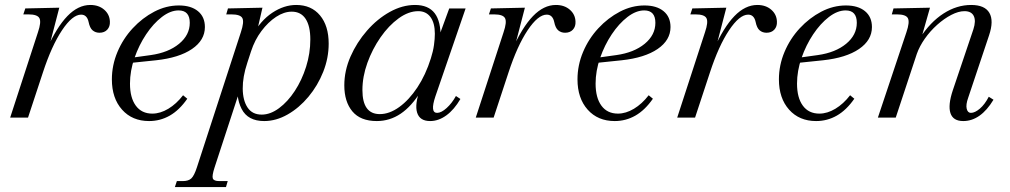

<svg xmlns="http://www.w3.org/2000/svg" viewBox="-20 -474 4073 774"><path d="M21 0 133 -344Q147 -385 139 -400.5Q131 -416 95 -416H74L82 -440L219 -443L173 -266L168 -274Q208 -364 251.5 -409Q295 -454 344 -454Q378 -454 400 -435Q422 -416 423 -387Q424 -367 412.5 -354.5Q401 -342 381 -342Q365 -342 353.5 -351.5Q342 -361 337 -386Q334 -400 326.5 -407.5Q319 -415 307 -415Q272 -415 230 -352Q188 -289 153 -182L93 0Z M581 14Q513 14 472 -32Q431 -78 431 -154Q431 -211 453.5 -264.5Q476 -318 515 -360Q554 -402 602 -427Q650 -452 701 -452Q750 -452 778 -429Q806 -406 806 -365Q806 -312 754 -276.5Q702 -241 609 -231L513 -221L516 -242L588 -252Q659 -262 702 -297.5Q745 -333 745 -382Q745 -432 700 -432Q667 -432 632.5 -405.5Q598 -379 569 -335.5Q540 -292 522 -240Q504 -188 504 -137Q504 -80 527.5 -48Q551 -16 594 -16Q626 -16 658.5 -35.5Q691 -55 718 -90L735 -76Q703 -30 664.5 -8Q626 14 581 14Z M685 280 693 256H717Q740 256 751.5 245Q763 234 774 200L951 -344Q965 -386 957 -401Q949 -416 913 -416H892L899 -440L1038 -443L1012 -330L996 -329Q1030 -391 1077.5 -422.5Q1125 -454 1174 -454Q1235 -454 1270 -412Q1305 -370 1305 -298Q1305 -240 1283 -184.5Q1261 -129 1223.5 -84Q1186 -39 1139.5 -12.5Q1093 14 1045 14Q979 14 954 -35Q929 -84 940 -157L950 -120L845 201Q834 235 838 245.5Q842 256 864 256H898L891 280ZM1035 -12Q1070 -12 1105 -38Q1140 -64 1168.5 -107.5Q1197 -151 1214 -205Q1231 -259 1231 -315Q1231 -369 1212 -398Q1193 -427 1156 -427Q1125 -427 1093 -406Q1061 -385 1034 -349Q1007 -313 992 -267L977 -221Q958 -164 958.5 -116.5Q959 -69 978 -40.5Q997 -12 1035 -12Z M1499 14Q1433 14 1400.5 -25Q1368 -64 1368 -130Q1368 -189 1393 -246Q1418 -303 1459.5 -350.5Q1501 -398 1551.5 -426Q1602 -454 1653 -454Q1707 -454 1732.5 -420.5Q1758 -387 1756 -319L1746 -317L1791 -440H1857L1735 -85Q1713 -19 1742 -19Q1759 -19 1780.5 -38.5Q1802 -58 1818 -87L1836 -75Q1811 -32 1779.5 -9Q1748 14 1714 14Q1672 14 1661.5 -20Q1651 -54 1674 -116L1676 -105Q1639 -45 1595 -15.5Q1551 14 1499 14ZM1511 -14Q1550 -14 1589.5 -42.5Q1629 -71 1662.5 -121.5Q1696 -172 1717 -239Q1726 -267 1729.5 -292.5Q1733 -318 1733 -338Q1733 -381 1715.5 -405Q1698 -429 1666 -429Q1627 -429 1587 -400Q1547 -371 1514 -323.5Q1481 -276 1461 -220.5Q1441 -165 1441 -111Q1441 -14 1511 -14Z M1898 0 2010 -344Q2024 -385 2016 -400.5Q2008 -416 1972 -416H1951L1959 -440L2096 -443L2050 -266L2045 -274Q2085 -364 2128.5 -409Q2172 -454 2221 -454Q2255 -454 2277 -435Q2299 -416 2300 -387Q2301 -367 2289.5 -354.5Q2278 -342 2258 -342Q2242 -342 2230.5 -351.5Q2219 -361 2214 -386Q2211 -400 2203.5 -407.5Q2196 -415 2184 -415Q2149 -415 2107 -352Q2065 -289 2030 -182L1970 0Z M2458 14Q2390 14 2349 -32Q2308 -78 2308 -154Q2308 -211 2330.5 -264.5Q2353 -318 2392 -360Q2431 -402 2479 -427Q2527 -452 2578 -452Q2627 -452 2655 -429Q2683 -406 2683 -365Q2683 -312 2631 -276.5Q2579 -241 2486 -231L2390 -221L2393 -242L2465 -252Q2536 -262 2579 -297.5Q2622 -333 2622 -382Q2622 -432 2577 -432Q2544 -432 2509.5 -405.5Q2475 -379 2446 -335.5Q2417 -292 2399 -240Q2381 -188 2381 -137Q2381 -80 2404.5 -48Q2428 -16 2471 -16Q2503 -16 2535.5 -35.5Q2568 -55 2595 -90L2612 -76Q2580 -30 2541.5 -8Q2503 14 2458 14Z M2710 0 2822 -344Q2836 -385 2828 -400.5Q2820 -416 2784 -416H2763L2771 -440L2908 -443L2862 -266L2857 -274Q2897 -364 2940.5 -409Q2984 -454 3033 -454Q3067 -454 3089 -435Q3111 -416 3112 -387Q3113 -367 3101.5 -354.5Q3090 -342 3070 -342Q3054 -342 3042.5 -351.5Q3031 -361 3026 -386Q3023 -400 3015.5 -407.5Q3008 -415 2996 -415Q2961 -415 2919 -352Q2877 -289 2842 -182L2782 0Z M3270 14Q3202 14 3161 -32Q3120 -78 3120 -154Q3120 -211 3142.5 -264.5Q3165 -318 3204 -360Q3243 -402 3291 -427Q3339 -452 3390 -452Q3439 -452 3467 -429Q3495 -406 3495 -365Q3495 -312 3443 -276.5Q3391 -241 3298 -231L3202 -221L3205 -242L3277 -252Q3348 -262 3391 -297.5Q3434 -333 3434 -382Q3434 -432 3389 -432Q3356 -432 3321.5 -405.5Q3287 -379 3258 -335.5Q3229 -292 3211 -240Q3193 -188 3193 -137Q3193 -80 3216.5 -48Q3240 -16 3283 -16Q3315 -16 3347.5 -35.5Q3380 -55 3407 -90L3424 -76Q3392 -30 3353.5 -8Q3315 14 3270 14Z M3863 14Q3822 14 3811.5 -18Q3801 -50 3821 -110L3904 -356Q3915 -390 3905.5 -409.5Q3896 -429 3868 -429Q3844 -429 3815 -414Q3786 -399 3758 -374Q3730 -349 3708.5 -318.5Q3687 -288 3676 -257L3591 0H3519L3634 -344Q3648 -385 3640 -400.5Q3632 -416 3596 -416H3575L3582 -440L3729 -443L3690 -306L3688 -320Q3730 -385 3783.5 -419.5Q3837 -454 3895 -454Q3950 -454 3968.5 -422Q3987 -390 3967 -331L3883 -80Q3873 -52 3877 -35.5Q3881 -19 3894 -19Q3910 -19 3930 -36Q3950 -53 3966 -84L3985 -72Q3933 14 3863 14Z"/></svg>

Font: Baskervville
Style: Italic
Weight: 400
Italic angle: -18°
Designer: ANRT
Foundry: ANRT
Version: Version 1.100